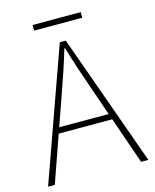

<svg xmlns="http://www.w3.org/2000/svg" viewBox="-125 -936 824 1021"><g transform="rotate(-15 287.0 -426.0)"><path d="M11 0 270 -726H303L563 0H523L372 -435Q349 -501 329 -560.5Q309 -620 289 -688H285Q265 -620 244.5 -560.5Q224 -501 201 -435L48 0ZM123 -258V-290H447V-258ZM154 -821V-852H419V-821Z"/></g></svg>

Font: Shanggu Sans SC VF
Style: Regular
Weight: 250
Designer: GuiWonder
Version: Version 1.021